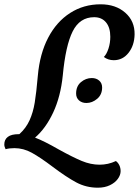

<svg xmlns="http://www.w3.org/2000/svg" viewBox="-73 -703 646 893"><path d="M553 -543Q552 -492 525 -457.5Q498 -423 456 -423Q430 -423 410 -438Q423 -451 431.5 -477Q440 -503 440 -532Q440 -575 420 -599Q400 -623 365 -623Q298 -623 265 -557Q232 -491 219 -352Q209 -254 174.5 -180Q140 -106 90 -63Q132 -47 200 -8Q265 28 307 45.5Q349 63 390 63Q430 63 466 46Q476 53 482 65.5Q488 78 488 93Q488 111 475 129Q462 147 438 158.5Q414 170 382 170Q328 170 282 145.5Q236 121 171 72Q114 29 75 7.5Q36 -14 -6 -14Q-30 -14 -47 -9Q-53 -21 -53 -31Q-53 -54 -36.5 -66.5Q-20 -79 14 -79H17Q48 -107 64.5 -143.5Q81 -180 88.5 -225.5Q96 -271 103 -351Q112 -453 151 -527.5Q190 -602 253 -642.5Q316 -683 395 -683Q465 -683 509.5 -644Q554 -605 553 -543ZM281 -268Q281 -302 303.5 -321Q326 -340 354 -340Q375 -340 388.5 -328Q402 -316 402 -296Q402 -263 379 -243.5Q356 -224 329 -224Q308 -224 294.5 -236Q281 -248 281 -268Z"/></svg>

Font: Sansita SW
Style: Italic
Weight: 400
Italic angle: -11°
Designer: Pablo Cosgaya
Foundry: Omnibus-Type
Version: Version 1.000